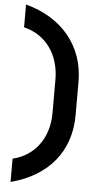

<svg xmlns="http://www.w3.org/2000/svg" viewBox="-63 -877 525 1035"><g transform="rotate(5 200.0 -360.0)"><path d="M35 120C238 67 353 -74 353 -269V-450C353 -642 233 -788 35 -840V-717C154 -688 228 -587 228 -450V-269C228 -135 154 -34 35 -6Z"/></g></svg>

Font: Tekne LDO
Style: Bold
Weight: 700
Monospace: yes
Designer: Alessio Laiso, Mario Rullo, Paolo Rosset
Foundry: Alessio Laiso
Version: Version 1.000;hotconv 1.0.109;makeotfexe 2.5.65596